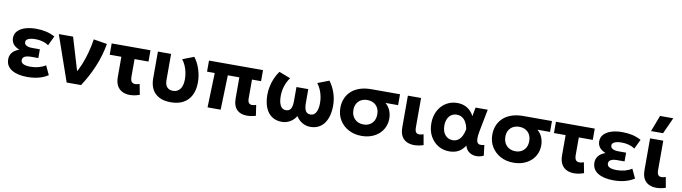

<svg xmlns="http://www.w3.org/2000/svg" viewBox="-35 -1421 7433 2093"><g transform="rotate(10 3681.5 -374.0)"><path d="M276.5 15Q168 15 103.8 -24.5Q39.5 -64 39.5 -140.5Q39.5 -181.5 64 -213Q88.5 -244.5 141 -263Q93.5 -282 72 -311Q50.5 -340 50.5 -377.5Q50.5 -422.5 80 -454.2Q109.5 -486 161.8 -502.8Q214 -519.5 281 -519.5Q342.5 -519.5 392.8 -508.2Q443 -497 492 -471L441.5 -365.5Q412 -386 374.8 -396.2Q337.5 -406.5 295.5 -406.5Q264.5 -406.5 240.5 -401.2Q216.5 -396 202.8 -384.8Q189 -373.5 189 -355Q189 -331.5 212 -318.8Q235 -306 275 -306H361V-209H280Q251 -209 229.8 -203.5Q208.5 -198 197.2 -186.2Q186 -174.5 186 -156Q186 -127.5 214 -114.2Q242 -101 292.5 -101Q339.5 -101 381.5 -112.2Q423.5 -123.5 458.5 -146L506 -45Q460 -15 403 0Q346 15 276.5 15Z M711.5 0 535.5 -505H693.5L820 -82L785 -112.5Q816.5 -161.5 843.2 -226.5Q870 -291.5 889.8 -365.5Q909.5 -439.5 921 -514.5L1070.5 -490Q1047.5 -356.5 994.8 -231.8Q942 -107 870.5 0Z M1411.5 14Q1365 14 1328.5 -4Q1292 -22 1271 -59.8Q1250 -97.5 1250 -156V-380H1121V-505H1550.5V-380H1396V-188Q1396 -146 1409.8 -129.5Q1423.5 -113 1450 -113Q1461.5 -113 1473.2 -115.8Q1485 -118.5 1497.5 -123L1520 -6.5Q1492.5 3.5 1465 8.8Q1437.5 14 1411.5 14Z M1868 15Q1784 15 1732 -14.2Q1680 -43.5 1656.2 -93.2Q1632.5 -143 1632.5 -205V-505H1778.5V-213.5Q1778.5 -163.5 1802.2 -137.8Q1826 -112 1868 -112Q1894.5 -112 1914.5 -122.5Q1934.5 -133 1948 -152Q1961.5 -171 1968.2 -198.2Q1975 -225.5 1975 -259Q1975 -298 1967.2 -335Q1959.5 -372 1944.8 -406Q1930 -440 1907.5 -469L2033.5 -517.5Q2075.5 -462.5 2098 -391.5Q2120.5 -320.5 2120.5 -250Q2120.5 -167.5 2091.2 -108.5Q2062 -49.5 2005.8 -17.5Q1949.5 14.5 1868 15Z M2708.5 14.5Q2674 14.5 2645.8 4.8Q2617.5 -5 2597.2 -25Q2577 -45 2566.2 -76.5Q2555.5 -108 2555.5 -152V-382.5H2428L2416 0H2271L2283 -382.5H2198V-505H2796V-382.5H2695.5V-175.5Q2695.5 -140 2708 -124.8Q2720.5 -109.5 2744.5 -109.5Q2755 -109.5 2766.2 -112Q2777.5 -114.5 2788.5 -118.5L2806 -1Q2781 6.5 2756.2 10.5Q2731.5 14.5 2708.5 14.5Z M3095.5 15Q3029 15 2982.8 -17Q2936.5 -49 2912.8 -108.2Q2889 -167.5 2889 -250Q2889 -297 2899.2 -344.5Q2909.5 -392 2929 -436.5Q2948.5 -481 2976 -517.5L3102 -469Q3086 -447.5 3073.5 -422.8Q3061 -398 3052.2 -371.2Q3043.5 -344.5 3039.2 -316.2Q3035 -288 3035 -259Q3035 -195 3055 -156.8Q3075 -118.5 3115 -118Q3154.5 -118 3170.8 -146.2Q3187 -174.5 3187 -234.5V-386.5H3318V-234.5Q3318 -174.5 3334.5 -146.2Q3351 -118 3390 -118Q3410 -118.5 3425 -128.2Q3440 -138 3450 -156.5Q3460 -175 3465.2 -200.8Q3470.5 -226.5 3470.5 -259Q3470.5 -298 3462.8 -335Q3455 -372 3440 -406Q3425 -440 3403 -469L3529 -517.5Q3571 -462.5 3593.5 -394.8Q3616 -327 3616 -256Q3616 -194.5 3602.5 -144.5Q3589 -94.5 3562.8 -58.8Q3536.5 -23 3498 -4Q3459.5 15 3409.5 15Q3363 15 3321 -9Q3279 -33 3252.5 -76.5Q3226.5 -33 3184.5 -9Q3142.5 15 3095.5 15Z M3975 15Q3896 15 3833.2 -18.5Q3770.5 -52 3734 -111Q3697.5 -170 3697.5 -247Q3697.5 -302 3716.5 -349Q3735.5 -396 3772.8 -431Q3810 -466 3866 -485.5Q3922 -505 3996.5 -505H4312.5V-384.5H4172.5Q4210 -353 4226.8 -310.5Q4243.5 -268 4243.5 -223Q4243.5 -172.5 4224.5 -129.2Q4205.5 -86 4170.2 -53.5Q4135 -21 4085.5 -3Q4036 15 3975 15ZM3976 -111.5Q4014.5 -111.5 4043.8 -127.8Q4073 -144 4089.8 -174.2Q4106.5 -204.5 4106.5 -246.5Q4106.5 -309 4069.8 -345.2Q4033 -381.5 3974 -381.5Q3936 -381.5 3906.2 -366Q3876.5 -350.5 3859 -320.8Q3841.5 -291 3841.5 -249.5Q3841.5 -187 3879 -149.2Q3916.5 -111.5 3976 -111.5Z M4559.5 14Q4512 14 4475.8 -3.8Q4439.5 -21.5 4419.5 -58.5Q4399.5 -95.5 4399.5 -154V-505H4545.5V-181Q4545.5 -142 4557.8 -126.2Q4570 -110.5 4595.5 -110.5Q4605.5 -110.5 4617 -113.2Q4628.5 -116 4641 -120.5L4662 -3.5Q4635 5 4609 9.5Q4583 14 4559.5 14Z M4948 15Q4879.5 15 4824.2 -18.2Q4769 -51.5 4736.2 -111.8Q4703.5 -172 4703.5 -252.5Q4703.5 -313 4722.2 -362.2Q4741 -411.5 4774 -446.8Q4807 -482 4850.8 -501Q4894.5 -520 4946 -520Q4989 -520 5024.5 -506.2Q5060 -492.5 5086.8 -467Q5113.5 -441.5 5130.5 -406.5L5149 -505H5283.5L5236 -260Q5227 -212.5 5226.8 -181.5Q5226.5 -150.5 5235.8 -134.5Q5245 -118.5 5264.5 -115.2Q5284 -112 5314 -120L5328 -4Q5282 17.5 5238.5 14.2Q5195 11 5163.8 -13.2Q5132.5 -37.5 5122.5 -80Q5092.5 -33 5050 -9Q5007.5 15 4948 15ZM4963.5 -111.5Q4997.5 -111.5 5022.8 -129Q5048 -146.5 5064.8 -178.8Q5081.5 -211 5089.5 -256Q5086.5 -273 5080.5 -291.8Q5074.5 -310.5 5064.8 -328.8Q5055 -347 5040.8 -361.5Q5026.5 -376 5007.2 -384.8Q4988 -393.5 4962.5 -393.5Q4928 -393.5 4902.2 -376.5Q4876.5 -359.5 4862 -328Q4847.5 -296.5 4847.5 -253Q4847.5 -186 4880.8 -148.8Q4914 -111.5 4963.5 -111.5Z M5657 15Q5578 15 5515.2 -18.5Q5452.5 -52 5416 -111Q5379.5 -170 5379.5 -247Q5379.5 -302 5398.5 -349Q5417.5 -396 5454.8 -431Q5492 -466 5548 -485.5Q5604 -505 5678.5 -505H5994.5V-384.5H5854.5Q5892 -353 5908.8 -310.5Q5925.5 -268 5925.5 -223Q5925.5 -172.5 5906.5 -129.2Q5887.5 -86 5852.2 -53.5Q5817 -21 5767.5 -3Q5718 15 5657 15ZM5658 -111.5Q5696.5 -111.5 5725.8 -127.8Q5755 -144 5771.8 -174.2Q5788.5 -204.5 5788.5 -246.5Q5788.5 -309 5751.8 -345.2Q5715 -381.5 5656 -381.5Q5618 -381.5 5588.2 -366Q5558.5 -350.5 5541 -320.8Q5523.5 -291 5523.5 -249.5Q5523.5 -187 5561 -149.2Q5598.5 -111.5 5658 -111.5Z M6329 14Q6282.5 14 6246 -4Q6209.5 -22 6188.5 -59.8Q6167.5 -97.5 6167.5 -156V-380H6038.5V-505H6468V-380H6313.5V-188Q6313.5 -146 6327.2 -129.5Q6341 -113 6367.5 -113Q6379 -113 6390.8 -115.8Q6402.5 -118.5 6415 -123L6437.5 -6.5Q6410 3.5 6382.5 8.8Q6355 14 6329 14Z M6765.5 15Q6657 15 6592.8 -24.5Q6528.5 -64 6528.5 -140.5Q6528.5 -181.5 6553 -213Q6577.5 -244.5 6630 -263Q6582.5 -282 6561 -311Q6539.5 -340 6539.5 -377.5Q6539.5 -422.5 6569 -454.2Q6598.5 -486 6650.8 -502.8Q6703 -519.5 6770 -519.5Q6831.5 -519.5 6881.8 -508.2Q6932 -497 6981 -471L6930.5 -365.5Q6901 -386 6863.8 -396.2Q6826.5 -406.5 6784.5 -406.5Q6753.5 -406.5 6729.5 -401.2Q6705.5 -396 6691.8 -384.8Q6678 -373.5 6678 -355Q6678 -331.5 6701 -318.8Q6724 -306 6764 -306H6850V-209H6769Q6740 -209 6718.8 -203.5Q6697.5 -198 6686.2 -186.2Q6675 -174.5 6675 -156Q6675 -127.5 6703 -114.2Q6731 -101 6781.5 -101Q6828.5 -101 6870.5 -112.2Q6912.5 -123.5 6947.5 -146L6995 -45Q6949 -15 6892 0Q6835 15 6765.5 15Z M7240.5 14Q7193 14 7156.8 -3.8Q7120.5 -21.5 7100.5 -58.5Q7080.5 -95.5 7080.5 -154V-505H7226.5V-181Q7226.5 -142 7238.8 -126.2Q7251 -110.5 7276.5 -110.5Q7286.5 -110.5 7298 -113.2Q7309.5 -116 7322 -120.5L7343 -3.5Q7316 5 7290 9.5Q7264 14 7240.5 14ZM7077 -585 7145 -764.5H7291.5L7210 -585Z"/></g></svg>

Font: Geologica SemiBold
Style: Regular
Weight: 600
Designer: Sindre Bremnes, Frode Helland
Foundry: Monokrom Skriftforlag AS
Version: Version 1.010;gftools[0.9.28]